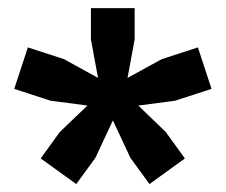

<svg xmlns="http://www.w3.org/2000/svg" viewBox="-20 -828 555 472"><path d="M320 -568.5 387.5 -503.5 434.5 -438.5 347.5 -375.5 300.5 -440 257.5 -532 214.5 -440 167.5 -375.5 80 -438.5 127 -503.5 195 -568.5 104 -580.5 15 -609.5 48.5 -711.5 137.5 -682.5 221 -636.5 203.5 -731V-808H311V-731L293.5 -636.5L377.5 -682.5L466.5 -711.5L500 -609.5L410.5 -580.5Z"/></svg>

Font: Encode Sans SmExp
Style: Bold
Weight: 700
Width: 6
Designer: Multiple Designers
Foundry: Impallari Type
Version: Version 3.002; ttfautohint (v1.8.3) -l 8 -r 50 -G 200 -x 14 